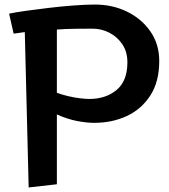

<svg xmlns="http://www.w3.org/2000/svg" viewBox="-20 -810 741 844"><path d="M106 14 89 -669 40 -662 20 -750Q48 -756 94.5 -762.5Q141 -769 196 -775.5Q251 -782 304 -786Q357 -790 398 -790Q474 -790 538 -759Q602 -728 641 -672Q680 -616 680 -542Q680 -451 641 -390.5Q602 -330 537.5 -300Q473 -270 394 -270Q361 -270 319 -278Q277 -286 230 -307V0ZM230 -402Q252 -394 279 -387.5Q306 -381 331.5 -378Q357 -375 372 -375Q445 -375 492.5 -414.5Q540 -454 540 -536Q540 -582 518 -615Q496 -648 461 -666Q426 -684 387 -684Q352 -684 309 -683.5Q266 -683 230 -680Z"/></svg>

Font: RocknRoll One
Style: Regular
Weight: 400
Designer: Fontworks Inc.
Foundry: Fontworks Inc.
Version: Version 1.100